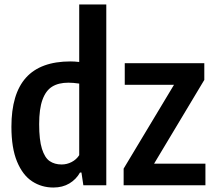

<svg xmlns="http://www.w3.org/2000/svg" viewBox="-20 -828 956 858"><path d="M31 -261.5Q31 -408.5 96.2 -481Q161.5 -553.5 295 -553.5Q313 -553.5 334 -551V-808H455V0H352.5L344 -57H337.5Q320.5 -26.5 290 -8.2Q259.5 10 218.5 10Q166 10 123.8 -17.5Q81.5 -45 56.2 -105.8Q31 -166.5 31 -261.5ZM334 -134.5V-454.5Q307 -458.5 285.5 -458.5Q241.5 -458.5 213 -440.8Q184.5 -423 169.8 -382.2Q155 -341.5 155 -273Q155 -202.5 167.5 -162.8Q180 -123 202 -108Q224 -93 255.5 -93Q279 -93 300.2 -104Q321.5 -115 334 -134.5ZM668.5 -96.5H898V0H532.5V-74.5L757.5 -449H537.5V-545.5H893V-471Z"/></svg>

Font: Encode Sans Condensed SemiBold
Style: Regular
Weight: 600
Width: 3
Designer: Multiple Designers
Foundry: Impallari Type
Version: Version 2.000